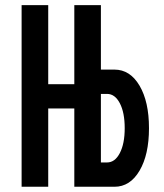

<svg xmlns="http://www.w3.org/2000/svg" viewBox="-20 -713 626 733"><path d="M62.5 0V-693.4H164.1V-391.6H263.7V-693.4H365.2V-447.3H417Q476.6 -447.3 512.7 -386Q548.8 -324.7 548.8 -223.6Q548.8 -122.6 512.7 -61.3Q476.6 0 417 0H263.7V-298.8H164.1V0ZM365.2 -92.8H388.7Q418.9 -92.8 437.5 -128.7Q456.1 -164.6 456.1 -223.6Q456.1 -283.2 437.5 -318.8Q418.9 -354.5 388.7 -354.5H365.2Z"/></svg>

Font: CaskaydiaMono NF
Style: Regular
Weight: 400
Designer: Aaron Bell
Foundry: Saja Typeworks
Version: Version 2111.001; ttfautohint (v1.8.4);Nerd Fonts 3.1.1